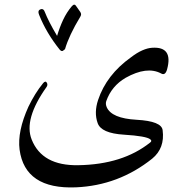

<svg xmlns="http://www.w3.org/2000/svg" viewBox="-20 -603 804 824"><path d="M671 -288Q610 -320 519 -269Q459 -234 436 -169Q432 -157 438 -143Q459 -95 566 -89Q674 -83 678 -44Q688 33 633 78Q489 193 306 201Q87 210 64 39Q54 -39 102 -145Q116 -174 131.5 -199Q147 -224 165 -246Q175 -258 181 -248Q186 -239 180 -230Q81 -91 116 -4Q161 109 316 106Q506 103 624 9Q634 2 625 -5Q608 -19 512 -25Q414 -31 399 -75Q383 -120 401 -174Q437 -282 542 -357Q568 -377 591 -387Q614 -397 633 -398Q724 -404 697 -305Q689 -277 671 -288ZM306 -578 325 -551Q328 -545 328 -542Q328 -537 325 -532Q276 -451 259 -392L250 -385Q249 -384 245 -384Q242 -384 237 -389Q179 -461 148 -539Q145 -547 145 -551Q145 -560 154 -563Q167 -568 173 -550Q180 -532 193 -506.5Q206 -481 225 -449Q236 -486 251 -518Q266 -550 288 -576Q294 -583 299 -583Q303 -583 306 -578Z"/></svg>

Font: Amiri
Style: Regular
Weight: 400
Designer: Khaled Hosny
Version: Version 0.114